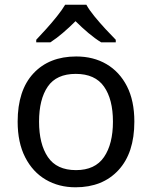

<svg xmlns="http://www.w3.org/2000/svg" viewBox="-20 -786 645 816"><path d="M551 -269Q551 -136 483.5 -63Q416 10 301 10Q230 10 174.5 -22.5Q119 -55 87 -117.5Q55 -180 55 -269Q55 -402 122 -474Q189 -546 304 -546Q377 -546 432.5 -513.5Q488 -481 519.5 -419.5Q551 -358 551 -269ZM146 -269Q146 -174 183.5 -118.5Q221 -63 303 -63Q384 -63 422 -118.5Q460 -174 460 -269Q460 -364 422 -418Q384 -472 302 -472Q220 -472 183 -418Q146 -364 146 -269ZM347 -766Q359 -744 381.5 -716.5Q404 -689 428.5 -662.5Q453 -636 472 -617V-606H410Q384 -622 356 -645.5Q328 -669 301 -696Q274 -669 247 -646Q220 -623 194 -606H134V-617Q153 -637 176.5 -663Q200 -689 222 -716.5Q244 -744 257 -766Z"/></svg>

Font: Noto Sans Marchen
Style: Regular
Weight: 400
Designer: Monotype Design Team
Foundry: Monotype Imaging Inc.
Version: Version 2.003; ttfautohint (v1.8.4.7-5d5b)